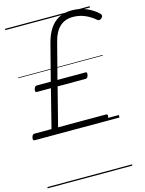

<svg xmlns="http://www.w3.org/2000/svg" viewBox="-192 -1005 1128 1496"><g transform="rotate(-15 371.5 -257.5)"><path d="M-2 0Q-10 0 -12.5 -6.5Q-15 -13 -12 -27Q-8 -41 -2 -45.5Q4 -50 11 -50H148L226 -359H113Q105 -359 102 -364.5Q99 -370 102 -384Q106 -397 111.5 -402.5Q117 -408 125 -408H238L313 -698Q330 -765 360 -810.5Q390 -856 434.5 -879.5Q479 -903 539 -903Q602 -903 657 -879.5Q712 -856 749 -819Q757 -811 757 -802Q757 -793 747 -783Q735 -774 727 -774Q719 -774 710 -782Q671 -815 627 -833Q583 -851 535 -851Q469 -851 427 -811.5Q385 -772 366 -694L292 -408H518Q526 -408 528.5 -403Q531 -398 528 -384Q525 -370 519 -364.5Q513 -359 505 -359H280L201 -50H588Q596 -50 599 -45Q602 -40 599 -27Q596 -13 590 -6.5Q584 0 575 0ZM0 378H683V388H0ZM0 -20H683V0H0ZM0 -505H683V-500H0ZM0 -898H683V-888H0Z"/></g></svg>

Font: Playwrite DE SAS Guides
Style: Regular
Weight: 400
Designer: Veronika Burian, José Scaglione
Foundry: TypeTogether
Version: Version 1.003